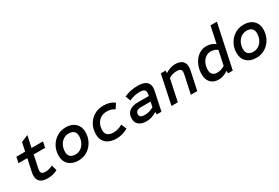

<svg xmlns="http://www.w3.org/2000/svg" viewBox="64 -1704 3932 2710"><g transform="rotate(-30 2030.0 -349.0)"><path d="M333 12Q173 12 173 -119Q173 -134 174.5 -148Q176 -162 179 -175L223 -380H79L99 -474H242L272 -614L386 -662L346 -474H533L513 -380H327L285 -182Q282 -169 280.5 -158.5Q279 -148 279 -140Q279 -110 297.5 -97Q316 -84 352 -84Q409 -84 470 -116L495 -27Q457 -8 416.5 2Q376 12 333 12Z M835 12Q737 12 679.5 -41Q622 -94 622 -184Q622 -270 659.5 -338Q697 -406 761.5 -446Q826 -486 906 -486Q1004 -486 1061 -433Q1118 -380 1118 -291Q1118 -205 1080.5 -136.5Q1043 -68 979 -28Q915 12 835 12ZM839 -84Q888 -84 927.5 -110.5Q967 -137 989.5 -183.5Q1012 -230 1012 -287Q1012 -337 983.5 -363.5Q955 -390 901 -390Q852 -390 812.5 -363.5Q773 -337 750.5 -291Q728 -245 728 -188Q728 -138 756.5 -111Q785 -84 839 -84Z M1457 12Q1350 12 1289.5 -40Q1229 -92 1229 -184Q1229 -272 1266.5 -340Q1304 -408 1370.5 -447Q1437 -486 1523 -486Q1628 -486 1698 -432L1647 -353Q1616 -373 1587 -381.5Q1558 -390 1521 -390Q1466 -390 1424 -365Q1382 -340 1358.5 -294.5Q1335 -249 1335 -189Q1335 -137 1367.5 -110.5Q1400 -84 1463 -84Q1499 -84 1532.5 -94Q1566 -104 1607 -126L1644 -41Q1550 12 1457 12Z M1943 12Q1865 12 1821 -23.5Q1777 -59 1777 -122Q1777 -282 1975 -282H2146L2149 -296Q2151 -307 2152 -316.5Q2153 -326 2153 -334Q2153 -367 2131.5 -381.5Q2110 -396 2059 -396Q1975 -396 1890 -357L1859 -439Q1961 -486 2077 -486Q2260 -486 2260 -355Q2260 -342 2258 -328Q2256 -314 2253 -299L2190 0H2113V-41Q2069 -14 2028.5 -1Q1988 12 1943 12ZM1969 -78Q2009 -78 2044.5 -89Q2080 -100 2112 -120L2128 -201H1973Q1928 -201 1905 -183.5Q1882 -166 1882 -131Q1882 -78 1969 -78Z M2353 0 2453 -474H2530L2531 -433Q2571 -460 2610.5 -473Q2650 -486 2691 -486Q2764 -486 2803.5 -452.5Q2843 -419 2843 -355Q2843 -341 2841.5 -327Q2840 -313 2837 -300L2773 0H2669L2732 -292Q2734 -305 2735.5 -315.5Q2737 -326 2737 -335Q2737 -364 2719.5 -377Q2702 -390 2661 -390Q2624 -390 2592 -380.5Q2560 -371 2531 -352L2457 0Z M3120 12Q3038 12 2991.5 -37Q2945 -86 2945 -172Q2945 -238 2964.5 -295Q2984 -352 3018.5 -395Q3053 -438 3099 -462Q3145 -486 3198 -486Q3280 -486 3341 -437L3399 -710H3503L3352 0H3275L3274 -41Q3195 12 3120 12ZM3152 -84Q3183 -84 3214 -93.5Q3245 -103 3274 -122L3323 -355Q3300 -372 3272 -381Q3244 -390 3216 -390Q3168 -390 3131 -363Q3094 -336 3072.5 -289Q3051 -242 3051 -181Q3051 -133 3076 -108.5Q3101 -84 3152 -84Z M3735 12Q3637 12 3579.5 -41Q3522 -94 3522 -184Q3522 -270 3559.5 -338Q3597 -406 3661.5 -446Q3726 -486 3806 -486Q3904 -486 3961 -433Q4018 -380 4018 -291Q4018 -205 3980.5 -136.5Q3943 -68 3879 -28Q3815 12 3735 12ZM3739 -84Q3788 -84 3827.5 -110.5Q3867 -137 3889.5 -183.5Q3912 -230 3912 -287Q3912 -337 3883.5 -363.5Q3855 -390 3801 -390Q3752 -390 3712.5 -363.5Q3673 -337 3650.5 -291Q3628 -245 3628 -188Q3628 -138 3656.5 -111Q3685 -84 3739 -84Z"/></g></svg>

Font: Sometype Mono SemiBold
Style: Italic
Weight: 600
Italic angle: -12°
Designer: Ryoichi Tsunekawa
Foundry: Dharma Type
Version: Version 1.001